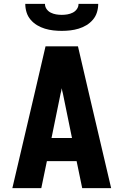

<svg xmlns="http://www.w3.org/2000/svg" viewBox="-20 -975 640 995"><path d="M44 0 159 -490 216 -735H384L441 -490L556 0H406L377 -140H223L194 0ZM353 -260 306 -490Q304 -497 302.5 -504Q301 -511 300 -518Q299 -511 297.5 -504Q296 -497 294 -490L247 -260ZM300 -815Q278 -815 256 -817.5Q234 -820 212.5 -826.5Q191 -833 172 -844.5Q153 -856 138.5 -873Q124 -890 117.5 -911.5Q111 -933 111 -955H213Q213 -940 221.5 -928Q230 -916 243 -909.5Q256 -903 270.5 -900.5Q285 -898 300 -898Q315 -898 329.5 -900.5Q344 -903 357 -909.5Q370 -916 378.5 -928Q387 -940 387 -955H489Q489 -933 482.5 -911.5Q476 -890 461.5 -873Q447 -856 428 -844.5Q409 -833 387.5 -826.5Q366 -820 344 -817.5Q322 -815 300 -815Z"/></svg>

Font: Iosevka SS04 Heavy Extended
Style: Regular
Weight: 900
Width: 7
Monospace: yes
Designer: Belleve Invis
Foundry: Belleve Invis
Version: Version 19.0.0; ttfautohint (v1.8.4)